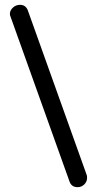

<svg xmlns="http://www.w3.org/2000/svg" viewBox="-20 -775 402 796"><path d="M268 -23 24 -705Q21 -711 21 -717Q21 -732 33.5 -743.5Q46 -755 63 -755Q86 -755 95 -733L340 -48Q341 -44 341 -37Q341 -22 329.5 -10.5Q318 1 302 1Q276 1 268 -23Z"/></svg>

Font: Dosis
Style: SemiBold
Weight: 600
Designer: Edgar Tolentino, Pablo Impallari, Igino Marini
Foundry: Edgar Tolentino, Pablo Impallari, Igino Marini
Version: Version 1.007